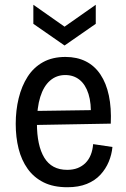

<svg xmlns="http://www.w3.org/2000/svg" viewBox="-20 -774 531 806"><path d="M263 12Q204 12 163 -8.5Q122 -29 96 -65.5Q70 -102 58 -150Q46 -198 46 -254Q46 -311 58.5 -362Q71 -413 96 -452Q121 -491 160.5 -513Q200 -535 255 -535Q303 -535 340 -516.5Q377 -498 401.5 -461.5Q426 -425 437 -373Q448 -321 445 -255L107 -249V-308L386 -312L361 -281Q364 -340 351.5 -379.5Q339 -419 314 -439Q289 -459 254 -459Q217 -459 190 -435.5Q163 -412 149 -367Q135 -322 135 -257Q135 -163 166 -112Q197 -61 262 -61Q287 -61 306 -68.5Q325 -76 339 -90Q353 -104 361 -124Q369 -144 371 -169L452 -157Q449 -125 436.5 -95Q424 -65 401.5 -40.5Q379 -16 344.5 -2Q310 12 263 12ZM120 -754 251 -662 382 -754V-674L251 -583L120 -674Z"/></svg>

Font: Bricolage Grotesque SemiCondensed
Style: Regular
Weight: 400
Width: 4
Designer: Mathieu Triay
Foundry: Atelier Triay
Version: Version 1.001;gftools[0.9.33.dev8+g029e19f]